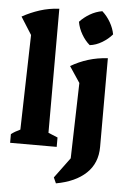

<svg xmlns="http://www.w3.org/2000/svg" viewBox="-62 -797 688 1039"><g transform="rotate(5 282.0 -278.0)"><path d="M16 0V-47Q26 -55 38 -62Q50 -69 65 -76L78 -591L18 -686Q63 -711 112.5 -727Q162 -743 218 -746V-72L269 -51V0ZM282 197 268 166 350 55 361 -355 303 -442Q347 -468 397 -483.5Q447 -499 503 -502V-20Q503 68 445 123Q387 178 282 197ZM451 -753Q477 -730 495.5 -698Q514 -666 520 -633Q498 -607 465.5 -587.5Q433 -568 399 -564Q374 -585 355 -617.5Q336 -650 330 -685Q353 -710 384.5 -728.5Q416 -747 451 -753Z"/></g></svg>

Font: Piazzolla
Style: Bold
Weight: 700
Designer: Juan Pablo del Peral
Foundry: Huerta Tipografica
Version: Version 1.330